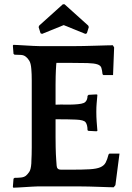

<svg xmlns="http://www.w3.org/2000/svg" viewBox="-20 -869 615 895"><path d="M328 -654Q342 -654 369.5 -654.5Q397 -655 426 -656Q455 -657 478 -657.5Q501 -658 506 -658L512 -648L507 -519H462L458 -523Q456 -542 452.5 -553Q449 -564 434 -569Q419 -574 387.5 -575Q356 -576 300 -576H243L242 -567Q241 -553 240.5 -541Q240 -529 239.5 -513Q239 -497 239 -474Q239 -451 239 -415V-381Q263 -382 285 -381.5Q307 -381 326 -382Q345 -383 358.5 -385.5Q372 -388 378 -394Q388 -404 388 -422L393 -427L430 -429L434 -427Q432 -404 430.5 -387Q429 -370 429 -348Q429 -324 430.5 -303.5Q432 -283 434 -259L430 -257L392 -259L388 -262Q388 -287 379 -299Q371 -310 333.5 -311.5Q296 -313 250 -313H239V-231Q239 -202 239.5 -183Q240 -164 240.5 -150.5Q241 -137 242 -125Q243 -113 244 -97Q245 -78 264 -78H309Q366 -78 398.5 -80Q431 -82 448 -89.5Q465 -97 472.5 -111Q480 -125 486 -149L490 -153H537L518 -6L510 4Q505 4 485.5 3.5Q466 3 442 2Q418 1 394 0.5Q370 0 356 0H154Q147 0 131 1Q115 2 98 3Q81 4 65 5Q49 6 42 6L40 2L43 -36L48 -40Q64 -40 78 -41.5Q92 -43 101 -50Q109 -57 116.5 -68Q124 -79 126 -107Q126 -114 126.5 -123.5Q127 -133 127.5 -147Q128 -161 128 -181Q128 -201 128 -231V-394Q128 -429 128 -453Q128 -477 128 -494Q128 -511 127.5 -523Q127 -535 126 -547Q124 -574 116.5 -586Q109 -598 101 -604Q92 -612 78 -613Q64 -614 48 -614L43 -618L40 -656L42 -660Q49 -660 65 -659Q81 -658 99.5 -657Q118 -656 135.5 -655Q153 -654 164 -654ZM281 -849 391 -750 394 -743 385 -714 378 -711 277 -752 176 -711 169 -714 160 -743 163 -750 273 -849Z"/></svg>

Font: QuattrocentoBold
Style: Bold
Weight: 700
Designer: Pablo Impallari
Foundry: Pablo Impallari, Igino Marini, Branda Gallo
Version: Version 2.000